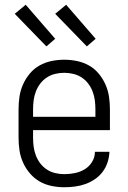

<svg xmlns="http://www.w3.org/2000/svg" viewBox="-20 -779 540 807"><path d="M250 8Q223 8 196.5 2.5Q170 -3 147 -16Q124 -29 106 -50Q88 -71 77 -95.5Q66 -120 62 -146.5Q58 -173 58 -200V-320Q58 -347 62 -373.5Q66 -400 77 -424.5Q88 -449 105.5 -470Q123 -491 146.5 -504Q170 -517 196.5 -522.5Q223 -528 250 -528Q277 -528 303.5 -522.5Q330 -517 353.5 -504Q377 -491 394.5 -470Q412 -449 423 -424.5Q434 -400 438 -373.5Q442 -347 442 -320V-232H119V-200Q119 -181 121.5 -162Q124 -143 131 -125Q138 -107 149.5 -92Q161 -77 177 -66.5Q193 -56 212 -51.5Q231 -47 250 -47Q272 -47 294.5 -51.5Q317 -56 336 -67.5Q355 -79 367 -98.5Q379 -118 379 -141H440Q439 -118 432 -96.5Q425 -75 411.5 -57Q398 -39 379 -26Q360 -13 339 -5.5Q318 2 295.5 5Q273 8 250 8ZM119 -288H381V-320Q381 -339 378.5 -358Q376 -377 369 -395Q362 -413 350.5 -428Q339 -443 323 -453.5Q307 -464 288 -468.5Q269 -473 250 -473Q231 -473 212 -468.5Q193 -464 177 -453.5Q161 -443 149.5 -428Q138 -413 131 -395Q124 -377 121.5 -358Q119 -339 119 -320ZM345 -584 212 -721 258 -759 382 -616ZM175 -584 42 -721 88 -759 212 -616Z"/></svg>

Font: Iosevka Fixed SS04 Light
Style: Regular
Weight: 300
Monospace: yes
Designer: Belleve Invis
Foundry: Belleve Invis
Version: Version 32.5.0